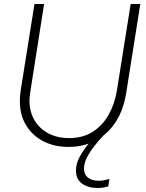

<svg xmlns="http://www.w3.org/2000/svg" viewBox="-20 -720 730 958"><path d="M322 13Q251 13 196.5 -15Q142 -43 110.5 -94.5Q79 -146 79 -217Q79 -229 80 -241.5Q81 -254 83 -267L152 -700H200L131 -260Q130 -250 128.5 -239.5Q127 -229 127 -219Q127 -163 152 -120.5Q177 -78 221.5 -54.5Q266 -31 325 -31Q393 -31 442 -62Q491 -93 521.5 -146.5Q552 -200 563 -267L632 -700H680L610 -258Q597 -174 558.5 -113.5Q520 -53 459.5 -20Q399 13 322 13ZM468 218Q419 218 389 196Q359 174 359 131Q359 97 377 63.5Q395 30 420 -0.5Q445 -31 468 -53.5Q491 -76 502 -86L522 -71Q514 -62 494 -41.5Q474 -21 452 7Q430 35 414.5 64.5Q399 94 399 121Q399 150 418.5 166Q438 182 473 182Q495 182 526 173L520 210Q515 212 500.5 215Q486 218 468 218Z"/></svg>

Font: MuseoModerno Thin ExtraLight
Style: Italic
Weight: 250
Italic angle: -9°
Version: Version 1.003